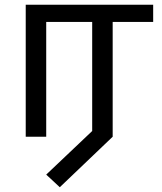

<svg xmlns="http://www.w3.org/2000/svg" viewBox="-20 -574 680 806"><path d="M231 212 174 159 367 -24V-482H174V0H88V-554H623V-482H453V0Z"/></svg>

Font: ltamil05
Style: Book
Weight: 400
Designer: Jelle Bosma - Monotype Design Team
Foundry: Monotype Imaging Inc.
Version: Version 2.003